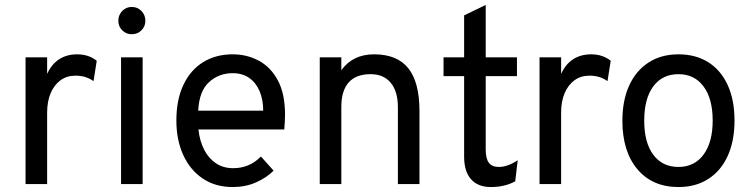

<svg xmlns="http://www.w3.org/2000/svg" viewBox="-20 -742 3034 774"><path d="M83 0V-511H170V-444Q187.5 -483 218.2 -503Q249 -523 291 -523Q337.5 -523 370 -497L357 -415Q340.5 -426.5 322.8 -431.8Q305 -437 284 -437Q249.5 -437 224 -418.5Q198.5 -400 184.2 -366.5Q170 -333 170 -288V0Z M468 0V-511H555V0ZM511 -604Q488.5 -604 472.8 -619.8Q457 -635.5 457 -658Q457 -681.5 472.8 -697.8Q488.5 -714 511 -714Q534.5 -714 550.2 -697.8Q566 -681.5 566 -658Q566 -635.5 550.2 -619.8Q534.5 -604 511 -604Z M918 12Q848 12 797 -22.5Q746 -57 718.5 -117.5Q691 -178 691 -256Q691 -340.5 719.5 -400.2Q748 -460 799 -491.5Q850 -523 918 -523Q975.5 -523 1023.5 -497.2Q1071.5 -471.5 1100.2 -417.8Q1129 -364 1129 -280Q1129 -268 1128.2 -252.2Q1127.5 -236.5 1126 -220H780Q785 -173.5 803 -138.5Q821 -103.5 850.5 -83.8Q880 -64 920 -64Q952.5 -64 980.2 -75.5Q1008 -87 1032 -111L1083 -54Q1054.5 -25.5 1012.2 -6.8Q970 12 918 12ZM779 -296H1041Q1041 -339.5 1026.8 -373.8Q1012.5 -408 985 -427.5Q957.5 -447 918 -447Q862.5 -447 822.8 -411Q783 -375 779 -296Z M1269 0V-511H1356V-459Q1379.5 -491.5 1412.5 -507.2Q1445.5 -523 1488 -523Q1581 -523 1626 -466.8Q1671 -410.5 1671 -294V0H1584V-309Q1584 -373.5 1555.2 -408.2Q1526.5 -443 1474 -443Q1415.5 -443 1385.8 -409.8Q1356 -376.5 1356 -311V0Z M1959 12Q1906.5 12 1878.8 -19.5Q1851 -51 1851 -110V-435H1768V-511H1851V-680L1938 -722V-511H2064V-435H1938V-139Q1938 -102.5 1950.8 -85.8Q1963.5 -69 1991 -69Q2026 -69 2067 -96L2057 -11Q2034.5 1 2010.2 6.5Q1986 12 1959 12Z M2155 0V-511H2242V-444Q2259.5 -483 2290.2 -503Q2321 -523 2363 -523Q2409.5 -523 2442 -497L2429 -415Q2412.5 -426.5 2394.8 -431.8Q2377 -437 2356 -437Q2321.5 -437 2296 -418.5Q2270.5 -400 2256.2 -366.5Q2242 -333 2242 -288V0Z M2715 12Q2610 12 2549.5 -59.8Q2489 -131.5 2489 -255Q2489 -337.5 2516.5 -397.5Q2544 -457.5 2594.8 -490.2Q2645.5 -523 2715 -523Q2785 -523 2835.8 -490.8Q2886.5 -458.5 2913.8 -398.5Q2941 -338.5 2941 -256Q2941 -173.5 2913.5 -113.2Q2886 -53 2835.2 -20.5Q2784.5 12 2715 12ZM2715 -69Q2779.5 -69 2816.2 -118.8Q2853 -168.5 2853 -256Q2853 -344 2816.2 -393.5Q2779.5 -443 2715 -443Q2650 -443 2613.5 -393.8Q2577 -344.5 2577 -255Q2577 -167.5 2613.5 -118.2Q2650 -69 2715 -69Z"/></svg>

Font: Overpass
Style: Regular
Weight: 400
Designer: Delve Withrington, Dave Bailey, Thomas Jockin
Foundry: Delve Fonts LLC
Version: Version 4.000